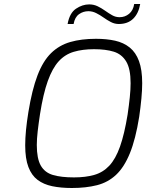

<svg xmlns="http://www.w3.org/2000/svg" viewBox="-20 -934 731 960"><path d="M339 6Q284 6 241 -3Q198 -12 168 -34.5Q138 -57 122 -99Q106 -141 106 -207Q106 -242 110 -283.5Q114 -325 122 -374Q140 -485 167.5 -557Q195 -629 235.5 -668.5Q276 -708 331.5 -724Q387 -740 460 -740Q513 -740 555.5 -730.5Q598 -721 628.5 -696.5Q659 -672 675 -628.5Q691 -585 691 -518Q691 -484 687 -441.5Q683 -399 676 -350Q658 -238 629.5 -168Q601 -98 560.5 -60Q520 -22 465 -8Q410 6 339 6ZM350 -47Q408 -47 451.5 -59.5Q495 -72 526.5 -105.5Q558 -139 580 -201Q602 -263 618 -361Q625 -409 629 -448Q633 -487 633 -518Q633 -590 611 -626.5Q589 -663 549 -675.5Q509 -688 450 -688Q393 -688 349 -675Q305 -662 273.5 -627.5Q242 -593 219 -529Q196 -465 180 -363Q173 -317 168.5 -278Q164 -239 164 -209Q164 -141 184 -106Q204 -71 245 -59Q286 -47 350 -47ZM318 -814Q328 -869 360 -890.5Q392 -912 426 -912Q449 -912 468.5 -902.5Q488 -893 505.5 -880.5Q523 -868 540.5 -858Q558 -848 578 -848Q605 -848 625.5 -865Q646 -882 651 -914H681Q673 -867 646 -840.5Q619 -814 574 -814Q553 -814 534 -824Q515 -834 497.5 -846.5Q480 -859 461 -868.5Q442 -878 422 -878Q396 -878 375 -863Q354 -848 348 -814Z"/></svg>

Font: Exo Thin Light
Style: Italic
Weight: 300
Italic angle: -9°
Version: Version 2.000